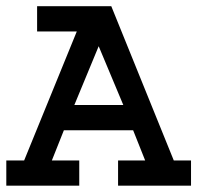

<svg xmlns="http://www.w3.org/2000/svg" viewBox="-20 -589 626 609"><path d="M97.7 -569.3H333L531.2 -80.1H585.9V0H354.5V-80.1H440.4L402.3 -175.8H182.6L144.5 -80.1H231.4V0H0V-80.1H56.6L223.6 -489.3H97.7ZM371.1 -255.9 293 -442.4 215.8 -255.9Z"/></svg>

Font: Thabit-Bold
Style: Bold
Weight: 700
Designer: Regenerated by Nadim Shaikli
Foundry: MAK Alagha
Version: 0.01